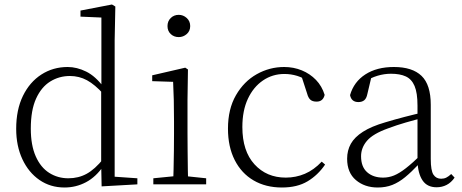

<svg xmlns="http://www.w3.org/2000/svg" viewBox="-20 -820 2055 854"><path d="M267 14Q204 14 155.5 -19.5Q107 -53 79.5 -112Q52 -171 52 -247Q52 -332 82 -393.5Q112 -455 164 -488.5Q216 -522 281 -522Q322 -522 363.5 -501.5Q405 -481 442 -431H452L441 -401Q402 -444 367 -463Q332 -482 291 -482Q243 -482 203.5 -457.5Q164 -433 140.5 -381.5Q117 -330 117 -248Q117 -174 139 -124.5Q161 -75 199 -51Q237 -27 284 -27Q329 -27 365.5 -47Q402 -67 440 -114L450 -83H441Q407 -33 362.5 -9.5Q318 14 267 14ZM432 9 430 -92V-95V-420L431 -429V-742L338 -746V-773L478 -800L493 -791L490 -641V-34L591 -27V0Z M662 0V-27L773 -38H792L897 -27V0ZM750 0Q751 -24 752 -64.5Q753 -105 753.5 -149Q754 -193 754 -226V-281Q754 -332 753 -375Q752 -418 750 -456L657 -459V-485L804 -519L816 -511L814 -377V-226Q814 -193 814.5 -149Q815 -105 815.5 -64.5Q816 -24 817 0ZM775 -655Q754 -655 739.5 -668.5Q725 -682 725 -704Q725 -726 739.5 -740Q754 -754 775 -754Q795 -754 810.5 -740Q826 -726 826 -704Q826 -682 810.5 -668.5Q795 -655 775 -655Z M1234 14Q1162 14 1108 -17.5Q1054 -49 1024 -108Q994 -167 994 -248Q994 -335 1029.5 -396.5Q1065 -458 1122 -490Q1179 -522 1244 -522Q1286 -522 1322.5 -507Q1359 -492 1385.5 -464.5Q1412 -437 1424 -398Q1417 -368 1388 -368Q1370 -368 1360.5 -376.5Q1351 -385 1346 -404L1318 -490L1361 -452Q1330 -474 1302 -482.5Q1274 -491 1245 -491Q1192 -491 1149.5 -462Q1107 -433 1082.5 -380.5Q1058 -328 1058 -255Q1058 -148 1112 -89Q1166 -30 1251 -30Q1296 -30 1336 -47Q1376 -64 1411 -101L1426 -88Q1394 -41 1348 -13.5Q1302 14 1234 14Z M1660 14Q1602 14 1563 -19Q1524 -52 1524 -114Q1524 -151 1540.5 -180.5Q1557 -210 1594.5 -234Q1632 -258 1694 -276Q1737 -289 1781.5 -300.5Q1826 -312 1866 -321V-297Q1826 -287 1784.5 -275Q1743 -263 1706 -249Q1639 -225 1612.5 -194Q1586 -163 1586 -125Q1586 -78 1613 -54Q1640 -30 1684 -30Q1709 -30 1732.5 -39.5Q1756 -49 1785.5 -72Q1815 -95 1855 -134L1861 -89H1842Q1810 -55 1782 -32Q1754 -9 1725 2.5Q1696 14 1660 14ZM1922 13Q1880 13 1859.5 -17.5Q1839 -48 1837 -102V-106V-350Q1837 -407 1824 -437.5Q1811 -468 1785 -480Q1759 -492 1719 -492Q1689 -492 1659 -483Q1629 -474 1597 -454L1633 -482L1614 -402Q1610 -382 1600 -374Q1590 -366 1574 -366Q1543 -366 1537 -397Q1554 -456 1605 -489Q1656 -522 1732 -522Q1814 -522 1855 -482.5Q1896 -443 1896 -354V-113Q1896 -61 1908 -43Q1920 -25 1942 -25Q1955 -25 1965 -30Q1975 -35 1987 -46L2002 -30Q1987 -8 1966.5 2.5Q1946 13 1922 13Z"/></svg>

Font: Noto Serif HK
Style: Regular
Weight: 200
Designer: Ryoko NISHIZUKA 西塚涼子 (kana & ideographs); Frank Grießhammer (Latin, Greek & Cyrillic); Wenlong ZHANG 张文龙 (bopomofo); San
Foundry: Adobe
Version: Version 2.001;hotconv 1.1.0;makeotfexe 2.6.0